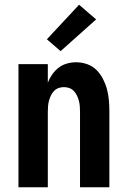

<svg xmlns="http://www.w3.org/2000/svg" viewBox="-20 -791 540 811"><path d="M58 0V-520H182V-442Q189 -460 200.5 -476.5Q212 -493 227.5 -505Q243 -517 262.5 -522.5Q282 -528 302 -528Q325 -528 348 -520Q371 -512 387.5 -495.5Q404 -479 415 -457.5Q426 -436 432 -413.5Q438 -391 440 -367.5Q442 -344 442 -320V0H318V-320Q318 -332 317 -343.5Q316 -355 313 -366Q310 -377 305 -387.5Q300 -398 292 -406.5Q284 -415 273 -419Q262 -423 250 -423Q238 -423 227 -419Q216 -415 208 -406.5Q200 -398 195 -387.5Q190 -377 187 -366Q184 -355 183 -343.5Q182 -332 182 -320V0ZM236 -575 178 -625 314 -771 386 -709Z"/></svg>

Font: Iosevka SS04 Extrabold
Style: Regular
Weight: 800
Monospace: yes
Designer: Belleve Invis
Foundry: Belleve Invis
Version: Version 19.0.0; ttfautohint (v1.8.4)